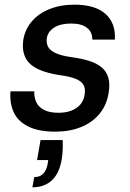

<svg xmlns="http://www.w3.org/2000/svg" viewBox="-20 -553 558 824"><path d="M217 12Q146 12 101.5 -10Q57 -32 39 -71Q21 -110 25 -161H127Q126 -136 135.5 -115Q145 -94 168.5 -81.5Q192 -69 231 -69Q263 -69 287 -78.5Q311 -88 325.5 -105.5Q340 -123 343 -146Q348 -175 337 -191Q326 -207 301.5 -216Q277 -225 240 -230Q199 -236 166.5 -247Q134 -258 113 -275.5Q92 -293 83.5 -319.5Q75 -346 80 -382Q87 -426 116 -460.5Q145 -495 192.5 -514Q240 -533 300 -533Q388 -533 432.5 -493.5Q477 -454 473 -383H376Q377 -415 353.5 -433.5Q330 -452 286 -452Q239 -452 212 -434.5Q185 -417 181 -389Q178 -368 186.5 -352Q195 -336 219 -325Q243 -314 285 -308Q329 -302 361.5 -292Q394 -282 415 -265Q436 -248 444.5 -221Q453 -194 446 -154Q438 -102 407 -64.5Q376 -27 327.5 -7.5Q279 12 217 12ZM119 251 127 207Q152 207 166 192Q180 177 185 148L187 134H139L154 48H249Q250 70 249 91Q248 112 245 130Q235 191 202.5 221Q170 251 119 251Z"/></svg>

Font: DM Sans 10pt Medium
Style: Italic
Weight: 500
Italic angle: -10°
Version: Version 4.004;gftools[0.9.30]